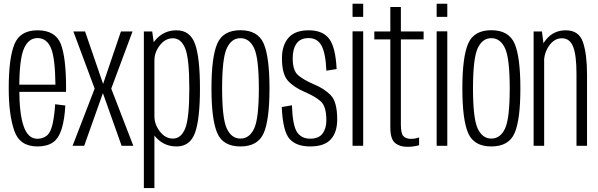

<svg xmlns="http://www.w3.org/2000/svg" viewBox="-20 -760 3118 1001"><path d="M175 3.5V-36.5Q126 -36.5 103.5 -101.5Q80.5 -166 80.5 -300Q80.5 -451 104.5 -506Q128.5 -561.5 175.5 -561.5Q224.5 -561.5 246.5 -507.5Q267.5 -455 269 -318.5H73V-281H324Q324.5 -291 324.5 -301Q324.5 -459.5 297 -531Q268.5 -602 175.5 -602Q85 -602 55.5 -530Q25.5 -457.5 25.5 -300Q25.5 -161.5 54.5 -78.5Q82.5 3.5 175 3.5ZM175 -36.5V3.5Q224.5 3.5 255 -17Q285.5 -37 301.5 -88Q317 -138.5 320.5 -210L267.5 -216.5Q264.5 -161.5 254.5 -115Q244.5 -69 223.5 -52.5Q202.5 -36.5 175 -36.5Z M358.5 0H419L516.5 -274.5L614 0H675L560 -298L671 -596H610.5L517.5 -322.5L423.5 -596H362.5L473.5 -298Z M730 220.5H785V-514.5L773.5 -596H730ZM900.5 3.5Q971 3.5 996.8 -67.8Q1022.5 -139 1022.5 -299Q1022.5 -460 996.8 -531Q971 -602 900.5 -602Q842 -602 801.5 -563Q761 -524 761 -478.5L785 -445Q785 -487.5 813.5 -524Q842 -560.5 881.5 -560.5Q924 -560.5 945.5 -507.8Q967 -455 967 -299Q967 -143 945.5 -90.2Q924 -37.5 881.5 -37.5Q842 -37.5 813.5 -74.5Q785 -111.5 785 -154.5L761 -119.5Q761 -74 801.5 -35.2Q842 3.5 900.5 3.5Z M1233.5 3.5Q1324.5 3.5 1354.8 -66Q1385 -135.5 1385 -299Q1385 -463 1354.8 -532.8Q1324.5 -602.5 1233.5 -602.5Q1143 -602.5 1112.8 -532.8Q1082.5 -463 1082.5 -299Q1082.5 -135.5 1112.8 -66Q1143 3.5 1233.5 3.5ZM1233.5 -37.5Q1187 -37.5 1162.5 -89.8Q1138 -142 1138 -299Q1138 -456 1162.5 -508.5Q1187 -561 1233.5 -561Q1280.5 -561 1305 -508.5Q1329.5 -456 1329.5 -299Q1329.5 -142 1305 -89.8Q1280.5 -37.5 1233.5 -37.5Z M1597 3.5Q1670.5 3.5 1704.2 -33Q1738 -69.5 1738 -137.5Q1738 -229.5 1703.8 -264.2Q1669.5 -299 1613 -322Q1562 -344 1534 -368.2Q1506 -392.5 1506 -456.5Q1506 -504.5 1526 -533Q1546 -561.5 1589 -561.5Q1635 -561.5 1656.5 -521.5Q1678 -481.5 1681.5 -391.5L1735 -400Q1729.5 -514 1696 -558Q1662.5 -602 1589.5 -602Q1518 -602 1484 -563Q1450 -524 1450 -456Q1450 -373.5 1481 -339.2Q1512 -305 1569 -280.5Q1621 -258.5 1651.2 -232.5Q1681.5 -206.5 1681.5 -133Q1681.5 -90.5 1661.8 -63.8Q1642 -37 1597 -37Q1551 -37 1528.2 -72Q1505.5 -107 1502 -211L1449 -202Q1454.5 -75.5 1489.5 -36Q1524.5 3.5 1597 3.5Z M1818 0H1873.5V-596.5H1818ZM1818 -740.5V-672H1873.5V-740.5Z M2104 5.5Q2136 5.5 2165 -3V-43.5Q2144.5 -36 2122.5 -36Q2097 -36 2083.5 -49.8Q2070 -63.5 2070 -110.5V-554.5H2188.5V-596H2070V-723.5H2015V-596H1931.5V-554.5H2015V-96Q2015 -35 2039.5 -14.8Q2064 5.5 2104 5.5Z M2256.5 0H2312V-596.5H2256.5ZM2256.5 -740.5V-672H2312V-740.5Z M2541.5 3.5Q2632.5 3.5 2662.8 -66Q2693 -135.5 2693 -299Q2693 -463 2662.8 -532.8Q2632.5 -602.5 2541.5 -602.5Q2451 -602.5 2420.8 -532.8Q2390.5 -463 2390.5 -299Q2390.5 -135.5 2420.8 -66Q2451 3.5 2541.5 3.5ZM2541.5 -37.5Q2495 -37.5 2470.5 -89.8Q2446 -142 2446 -299Q2446 -456 2470.5 -508.5Q2495 -561 2541.5 -561Q2588.5 -561 2613 -508.5Q2637.5 -456 2637.5 -299Q2637.5 -142 2613 -89.8Q2588.5 -37.5 2541.5 -37.5Z M2762 0H2817V-505.5L2805.5 -596H2762ZM2985.5 0H3040.5V-371Q3040.5 -477 3019.5 -539.5Q2998.5 -602 2930 -602Q2868 -602 2829.2 -556.2Q2790.5 -510.5 2790.5 -453.5L2816 -433.5Q2816 -484 2843.2 -522.2Q2870.5 -560.5 2909.5 -560.5Q2950.5 -560.5 2968 -516.8Q2985.5 -473 2985.5 -375Z"/></svg>

Font: Anybody Condensed Light
Style: Regular
Weight: 300
Width: 3
Designer: Tyler Finck
Foundry: Etcetera Type Company
Version: Version 1.113;gftools[0.9.25]